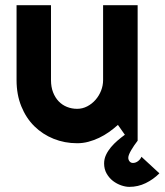

<svg xmlns="http://www.w3.org/2000/svg" viewBox="-20 -543 635 741"><path d="M479 178.2Q464.8 178.2 447.8 172.4Q430.7 166.5 416 155.3Q401.4 144 391.6 127Q381.8 109.9 381.8 87.9Q381.8 70.3 389.2 54.7Q396.5 39.1 408 25.4Q419.4 11.7 433.6 -0.5Q447.8 -12.7 461.9 -22.9L435.1 -61Q418.9 -46.4 400.6 -33.4Q382.3 -20.5 362.3 -11Q342.3 -1.5 321 4.2Q299.8 9.8 277.8 9.8Q229.5 9.8 187 -7.3Q144.5 -24.4 112.5 -55.9Q80.6 -87.4 62.3 -132.6Q43.9 -177.7 43.9 -233.9V-522.9H176.8V-233.9Q176.8 -207.5 184.8 -186.8Q192.9 -166 206.5 -151.9Q220.2 -137.7 238.5 -130.4Q256.8 -123 277.8 -123Q298.3 -123 316.7 -132.6Q335 -142.1 348.6 -157.7Q362.3 -173.3 370.1 -193.1Q377.9 -212.9 377.9 -233.9V-522.9H511.2V0Q504.4 8.8 498 18.1Q491.7 27.3 486.6 36.1Q481.4 44.9 478.3 52.5Q475.1 60.1 475.1 65.9Q475.1 73.7 480 79.8Q484.9 85.9 493.2 85.9Q503.4 85.9 512.7 78.9Q522 71.8 525.9 62L595.2 126Q571.8 149.4 542.2 163.8Q512.7 178.2 479 178.2Z"/></svg>

Font: Righteous
Style: Regular
Weight: 400
Version: Version 1.000